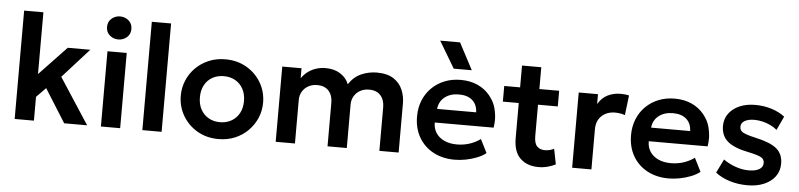

<svg xmlns="http://www.w3.org/2000/svg" viewBox="-46 -1009 5290 1271"><g transform="rotate(5 2599.5 -373.5)"><path d="M74 0V-720H202V-309.5L383 -500H533L357 -305L555.5 0H403L264 -221.5L202 -158V0Z M647 0V-500H775V0ZM711 -584Q678 -584 654 -605Q630 -626 630 -660.5Q630 -695 654 -716Q678 -737 711 -737Q744 -737 768 -716Q792 -695 792 -660.5Q792 -626 768 -605Q744 -584 711 -584Z M922.5 0V-720H1050.5V0Z M1429.5 15Q1349.5 15 1287.8 -21.2Q1226 -57.5 1191 -117.8Q1156 -178 1156 -250Q1156 -303 1176 -351Q1196 -399 1232.8 -435.8Q1269.5 -472.5 1319.5 -493.8Q1369.5 -515 1429.5 -515Q1509 -515 1570.8 -479Q1632.5 -443 1667.8 -382.8Q1703 -322.5 1703 -250Q1703 -197 1682.8 -149.2Q1662.5 -101.5 1626 -64.5Q1589.5 -27.5 1539.5 -6.2Q1489.5 15 1429.5 15ZM1429.5 -97Q1471.5 -97 1504.8 -115.8Q1538 -134.5 1557 -168.8Q1576 -203 1576 -250Q1576 -297 1557 -331.5Q1538 -366 1505 -384.5Q1472 -403 1429.5 -403Q1387 -403 1353.8 -384.5Q1320.5 -366 1301.8 -331.5Q1283 -297 1283 -250Q1283 -203 1302 -168.8Q1321 -134.5 1354 -115.8Q1387 -97 1429.5 -97Z M1808.5 0V-500H1936.5V-433.5Q1956 -461.5 1981.5 -479.5Q2007 -497.5 2036 -506.2Q2065 -515 2094.5 -515Q2153.5 -515 2194 -489Q2234.5 -463 2250.5 -421Q2285 -473 2334.5 -494Q2384 -515 2436 -515Q2506.5 -515 2548 -487.5Q2589.5 -460 2607.5 -417Q2625.5 -374 2625.5 -327V0H2497.5V-290Q2497.5 -338.5 2471.2 -368.2Q2445 -398 2394.5 -398Q2362 -398 2336.2 -384Q2310.5 -370 2295.8 -345.2Q2281 -320.5 2281 -289V0H2153V-290Q2153 -338.5 2126.8 -368.2Q2100.5 -398 2050 -398Q2017.5 -398 1991.8 -384Q1966 -370 1951.2 -345.2Q1936.5 -320.5 1936.5 -289V0Z M2999 15Q2917.5 15 2856 -18.2Q2794.5 -51.5 2760.2 -111Q2726 -170.5 2726 -249.5Q2726 -307.5 2745.8 -356Q2765.5 -404.5 2801.8 -440.2Q2838 -476 2886.8 -495.5Q2935.5 -515 2993.5 -515Q3056.5 -515 3106 -492.8Q3155.5 -470.5 3188.2 -430.2Q3221 -390 3231.5 -347.8Q3242 -305.5 3242 -272Q3242 -246.5 3237.5 -219H2846.5Q2846.5 -218 2846.5 -217Q2846.5 -179 2865.5 -149.8Q2884.5 -120.5 2920.2 -103.8Q2956 -87 3004.5 -87Q3047.5 -87 3087 -99.5Q3126.5 -112 3160.5 -136.5L3205.5 -47Q3182 -28 3147 -14Q3112 0 3073.2 7.5Q3034.5 15 2999 15ZM2854 -310H3113.5Q3112 -360.5 3080 -389.2Q3048 -418 2990.5 -418Q2933.5 -418 2896.5 -389.2Q2859.5 -360.5 2854 -310ZM2940.5 -585 2835 -762H2967L3060.5 -585Z M3556 15Q3479 15 3434 -29Q3389 -73 3389 -162V-396H3283.5V-500H3389V-645H3517V-500H3648.5V-396H3517V-187.5Q3517 -139.5 3536 -119.8Q3555 -100 3588.5 -100Q3605.5 -100 3620.8 -104Q3636 -108 3649 -114.5L3669 -12.5Q3647 -1 3617.5 7Q3588 15 3556 15Z M3778.5 0V-500H3906.5V-434.5Q3932.5 -478.5 3971.8 -497Q4011 -515.5 4056.5 -515.5Q4072.5 -515.5 4086 -514Q4099.5 -512.5 4112 -509.5L4096 -377.5Q4080.5 -383 4063.8 -385.8Q4047 -388.5 4030.5 -388.5Q3976.5 -388.5 3941.5 -356.2Q3906.5 -324 3906.5 -266V0Z M4421 15Q4339.5 15 4278 -18.2Q4216.5 -51.5 4182.2 -111Q4148 -170.5 4148 -249.5Q4148 -307.5 4167.8 -356Q4187.5 -404.5 4223.8 -440.2Q4260 -476 4308.8 -495.5Q4357.5 -515 4415.5 -515Q4478.5 -515 4528 -492.8Q4577.5 -470.5 4610.2 -430.2Q4643 -390 4653.5 -347.8Q4664 -305.5 4664 -272Q4664 -246.5 4659.5 -219H4268.5Q4268.5 -218 4268.5 -217Q4268.5 -179 4287.5 -149.8Q4306.5 -120.5 4342.2 -103.8Q4378 -87 4426.5 -87Q4469.5 -87 4509 -99.5Q4548.5 -112 4582.5 -136.5L4627.5 -47Q4604 -28 4569 -14Q4534 0 4495.2 7.5Q4456.5 15 4421 15ZM4276 -310H4535.5Q4534 -360.5 4502 -389.2Q4470 -418 4412.5 -418Q4355.5 -418 4318.5 -389.2Q4281.5 -360.5 4276 -310Z M4944.5 14.5Q4880 14.5 4824.8 -3Q4769.5 -20.5 4731 -51L4775.5 -142Q4812.5 -115.5 4857 -100Q4901.5 -84.5 4944 -84.5Q4989 -84.5 5014 -99.5Q5039 -114.5 5039 -141.5Q5039 -167 5017 -179Q4995 -191 4934 -204Q4837 -223 4793 -260.2Q4749 -297.5 4749 -363Q4749 -409.5 4774.8 -445Q4800.5 -480.5 4845.8 -500.2Q4891 -520 4950 -520Q5007.5 -520 5058.8 -504Q5110 -488 5147 -459L5104.5 -367.5Q5085 -384 5060 -396Q5035 -408 5007.2 -414.5Q4979.5 -421 4952.5 -421Q4913 -421 4888.8 -407Q4864.5 -393 4864.5 -367.5Q4864.5 -342 4887 -329.8Q4909.5 -317.5 4968.5 -304Q5068.5 -282.5 5111.5 -247Q5154.5 -211.5 5154.5 -147.5Q5154.5 -98.5 5128 -62.2Q5101.5 -26 5054.2 -5.8Q5007 14.5 4944.5 14.5Z"/></g></svg>

Font: Geologica EX Med
Style: Regular
Weight: 500
Designer: Sindre Bremnes, Frode Helland
Foundry: Monokrom Skriftforlag AS
Version: Version 1.010;gftools[0.9.28]